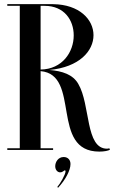

<svg xmlns="http://www.w3.org/2000/svg" viewBox="-20 -720 548 922"><path d="M505 -8C502 -7 497 -6 494 -6C389 -6 415 -217 356 -317C330.3 -362.2 279.6 -378.9 216.9 -384C361.1 -397.4 429 -475.4 429 -551C429 -626.2 361.4 -698.5 235 -700V-700H15V-692H75V-8H15V0H235V-8H175V-378.4C369.9 -361.8 219.5 8 457 8C480 8 500 4 508 -1ZM194 -692C289 -692 334 -623 334 -550C334 -470.7 280 -387.6 175 -386V-692ZM285.8 34C259.5 34 245.2 58 245.2 78.3C245.2 95.7 256.2 107.7 269.2 107.7C273.5 107.7 278.2 106.3 282.5 103.3C286.2 101 288.8 98 291.8 98C293.5 98 294.8 99.7 294.8 102.3C294.8 118 268.2 163.3 255.2 177.7L258.8 181.7C294.5 143.7 318.5 98 318.5 67.7C318.5 47.3 305.5 34 285.8 34Z"/></svg>

Font: Picaflor 48 pt
Style: Regular
Weight: 400
Designer: Ariel Martín Pérez
Foundry: Tunera Type Foundry
Version: Version 1.000;hotconv 1.0.109;makeotfexe 2.5.65596